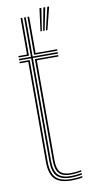

<svg xmlns="http://www.w3.org/2000/svg" viewBox="-91 -838 430 883"><g transform="rotate(-10 123.5 -397.0)"><path d="M169.5 -7.5Q123.5 -7.5 103.5 -28.8Q83.5 -50 83.5 -99V-579.5H27.5V-586.5H83.5V-770H91.5V-586.5H208.5V-579.5H91.5V-99Q91.5 -53.8 109.6 -34.1Q127.8 -14.5 169.5 -14.5Q181.5 -14.5 194.2 -15.8Q207 -17 220.5 -19.5V-12.5Q208.8 -10.2 195.5 -8.9Q182.2 -7.5 169.5 -7.5ZM169.5 6Q115 6 91.2 -18.4Q67.5 -42.8 67.5 -99V-566H27.5V-572.8H75.5V-99Q75.5 -46.2 97.2 -23.5Q119 -0.8 169.5 -0.8Q182 -0.8 195.6 -2Q209.2 -3.2 220.5 -5.8V1Q200 6 169.5 6ZM169.5 -21.2Q132 -21.2 115.8 -39.4Q99.5 -57.5 99.5 -99V-572.8H208.5V-566H107.5V-99Q107.5 -61 121.9 -44.5Q136.2 -28 169.5 -28Q177.5 -28 191 -28.9Q204.5 -29.8 220.5 -33V-26.2Q206 -23.8 192.9 -22.5Q179.8 -21.2 169.5 -21.2ZM27.5 -593.2V-600H67.5V-770H75.5V-593.2ZM99.5 -593.2V-770H107.5V-600H208.5V-593.2ZM153.5 -694H147L161 -800H169.8ZM179.5 -694H172.5L197.5 -800H206.2ZM166.5 -694H159.5L179.2 -800H188Z"/></g></svg>

Font: Big Shoulders Inline Text Thin Thin
Style: Regular
Weight: 250
Version: Version 2.002